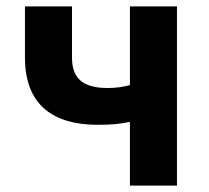

<svg xmlns="http://www.w3.org/2000/svg" viewBox="-20 -580 652 600"><path d="M386 0H533V-560H386V-314C363 -308 343 -305 316 -305C238 -305 205 -336 205 -400V-560H58V-400C58 -249 150 -190 285 -190C333 -190 354 -193 386 -199Z"/></svg>

Font: DAIFUKU Sans JP
Style: Bold
Weight: 700
Designer: Original font ‘Source Han Sans JP’ : Ryoko NISHIZUKA  (kana, bopomofo & ideographs); Paul D. Hunt (Latin, Greek & Cyrill
Foundry: Daifuku
Version: Version 1.001